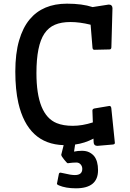

<svg xmlns="http://www.w3.org/2000/svg" viewBox="-20 -772 707 1047"><path d="M388.2 182.6Q428.7 182.6 428.7 148.9Q428.7 134.8 419.7 124.5Q410.6 114.3 397 114.3Q383.3 114.3 377.4 115Q371.6 115.7 365.7 116.2Q352.1 118.2 349.6 118.2Q347.2 118.2 341.6 112.1Q335.9 106 329.6 98.1Q314 79.1 314 71.8L327.1 19.5Q131.8 13.7 80.1 -210.4Q63.5 -283.7 63.5 -381.8Q63.5 -480 84 -550.8Q104.5 -621.6 141.6 -666Q212.9 -752 345.2 -752Q428.2 -752 484.9 -733.4L572.8 -747.1Q592.3 -747.1 593.3 -728L587.4 -515.1Q587.4 -502.4 576.7 -502.4L494.6 -500.5Q485.4 -500.5 484.4 -511.7L474.1 -637.2Q414.6 -651.9 364.3 -651.9Q314 -651.9 279.3 -637Q244.6 -622.1 222.2 -588.9Q178.7 -524.4 178.7 -373.5Q178.7 -145.5 289.1 -100.6Q325.2 -85.9 377 -85.9Q428.7 -85.9 486.3 -104.5L483.9 -169.9Q484.9 -178.7 495.6 -180.7L576.7 -194.3Q585 -194.3 586.9 -183.1L606.4 7.3Q606.4 15.1 595.2 16.1L511.2 23.4Q491.7 23.4 490.7 4.4L489.7 -16.1Q441.4 9.3 389.6 16.1L383.8 54.7Q403.8 50.3 426.8 50.3Q449.7 50.3 465.8 58.1Q481.9 65.9 493.2 79.1Q514.6 106 514.6 156.2Q514.6 254.9 394 254.9Q338.4 254.9 300.8 238.8Q290.5 234.4 290.5 230L300.8 177.7Q302.2 169.4 310.1 169.4Q313.5 169.4 327.1 172.9Q366.2 182.6 388.2 182.6Z"/></svg>

Font: Wellfleet
Style: Regular
Weight: 400
Designer: Riccardo De Franceschi
Foundry: Riccardo De Franceschi
Version: Version 1.002